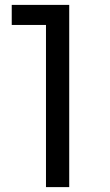

<svg xmlns="http://www.w3.org/2000/svg" viewBox="-20 -765 448 785"><path d="M168 0V-663H28V-745H263V0Z"/></svg>

Font: Plus Jakarta Display
Style: Regular
Weight: 400
Designer: Gumpita Rahayu
Foundry: Tokotype Studio
Version: Version 1.000;hotconv 1.0.109;makeotfexe 2.5.65596